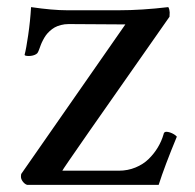

<svg xmlns="http://www.w3.org/2000/svg" viewBox="-20 -517 546 537"><path d="M38.6 -22.5Q38.6 -29.3 39.6 -30.8L330.6 -448.7L172.4 -449.7Q160.6 -449.7 150.4 -447Q140.1 -444.3 132.8 -440.2Q125.5 -436 118.9 -429.9Q112.3 -423.8 108.2 -418Q104 -412.1 100.1 -404.5Q96.2 -397 94.2 -391.6Q92.3 -386.2 89.8 -379.6Q87.4 -373 85.9 -370.6Q85 -368.2 81.3 -365.7Q77.6 -363.3 72 -361.8Q66.4 -360.4 61 -360.4Q48.8 -360.4 48.8 -363.8Q53.2 -379.9 58.8 -418.5Q64.5 -457 66.9 -497.1Q127 -488.3 167.5 -488.3H312.5Q376.5 -488.3 450.7 -497.1Q452.6 -494.1 453.6 -489.7Q454.6 -485.4 454.6 -482.4Q454.6 -479.5 454.3 -475.3Q454.1 -471.2 454.1 -470.2Q154.3 -43 154.3 -39.6H312.5Q337.4 -39.6 359.1 -48.6Q380.9 -57.6 396 -72.5Q411.1 -87.4 421.6 -105Q432.1 -122.6 437.5 -141.6Q438.5 -148.4 445.3 -148.4Q449.7 -148.4 455.6 -146.5Q461.4 -144.5 466.6 -141.4Q471.7 -138.2 474.6 -134.8Q440.4 -52.2 423.8 0H55.7Q49.3 -2 43.9 -9Q38.6 -16.1 38.6 -22.5Z"/></svg>

Font: Crimson
Style: Regular
Weight: 400
Version: Version 0.8